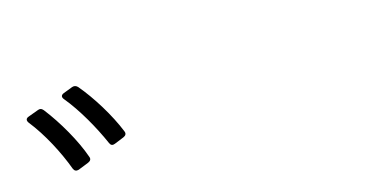

<svg xmlns="http://www.w3.org/2000/svg" viewBox="-37 -1016 1073 525"><g transform="rotate(-15 500.0 -753.5)"><path d="M278 -696C285 -699 288 -704 285 -711C265 -761 228 -821 194 -861C189 -866 184 -867 178 -865L152 -855C144 -852 142 -846 148 -839C182 -798 215 -739 236 -691C239 -684 244 -682 251 -685ZM167 -654C174 -657 177 -662 174 -669C157 -718 122 -779 87 -824C82 -830 77 -831 70 -828L43 -818C34 -815 33 -809 38 -802C73 -758 104 -698 122 -649C125 -642 130 -640 137 -642Z"/></g></svg>

Font: LINE Seed JP App_OTF Regular
Style: Regular
Weight: 400
Designer: LY Corporation & Fontrix & Fontworks
Version: Version 1.002